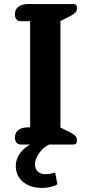

<svg xmlns="http://www.w3.org/2000/svg" viewBox="-20 -715 454 950"><path d="M58 105Q58 76 76 48Q94 20 129 0H83Q69 0 61.5 -9Q54 -18 54 -35Q54 -60 72 -72.5Q90 -85 120 -85H129V-610H83Q69 -610 61.5 -619Q54 -628 54 -645Q54 -670 72 -682.5Q90 -695 120 -695H342Q353 -695 357 -690Q361 -685 361 -675Q361 -661 351.5 -651.5Q342 -642 317 -630L279 -611V-84L317 -65Q342 -53 351.5 -43.5Q361 -34 361 -20Q361 -10 357 -5Q353 0 342 0H223Q194 14 173.5 43Q153 72 153 99Q153 119 166.5 133Q180 147 206 147Q225 147 253 139L264 197Q248 206 228 210.5Q208 215 190 215Q130 215 94 185Q58 155 58 105Z"/></svg>

Font: Maitree
Style: Bold
Weight: 700
Designer: CadsonDemak Team
Foundry: CadsonDemak
Version: Version 1.002